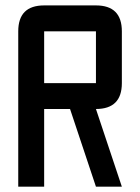

<svg xmlns="http://www.w3.org/2000/svg" viewBox="-20 -704 528 724"><path d="M244.1 -293H146.5V0H48.8V-585.9Q48.8 -683.6 146.5 -683.6H341.8Q439.5 -683.6 439.5 -585.9V-390.6Q439.5 -293 341.8 -293L439.5 0H341.8ZM341.8 -390.6V-585.9H146.5V-390.6Z"/></svg>

Font: BabelStone Runic Long Branch
Style: Regular
Weight: 400
Designer: Andrew West
Foundry: BabelStone
Version: Version 3.002 March 14, 2022